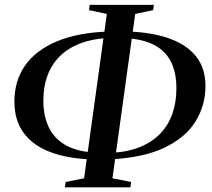

<svg xmlns="http://www.w3.org/2000/svg" viewBox="-20 -774 889 806"><path d="M252.5 12.5 255.5 -10 333 -25.5 428.5 -715.5 353.5 -731.5 356.5 -753.5H626L623 -731.5L547.5 -715.5L452 -25.5L530.5 -10L527.5 12.5ZM364 -105Q265.5 -108 192.8 -135Q120 -162 80.2 -215Q40.5 -268 40.5 -348Q40.5 -434.5 85 -498.5Q129.5 -562.5 217.2 -599.8Q305 -637 434 -641.5L430.5 -614.5Q364.5 -610.5 314.2 -590.8Q264 -571 230.2 -537Q196.5 -503 179.2 -456.5Q162 -410 162 -352Q162 -289.5 183.5 -242.5Q205 -195.5 251 -167.5Q297 -139.5 369.5 -134ZM439.5 -105 445 -132.5Q515 -135.5 566.8 -156.5Q618.5 -177.5 652.8 -213.2Q687 -249 703.8 -297Q720.5 -345 720.5 -402.5Q720.5 -471 696.8 -516.5Q673 -562 625.8 -586Q578.5 -610 506.5 -614L511 -642Q617.5 -639 691.5 -612.2Q765.5 -585.5 804 -536Q842.5 -486.5 842.5 -413Q842.5 -332 800.8 -264.2Q759 -196.5 670.2 -154Q581.5 -111.5 439.5 -105Z"/></svg>

Font: Merriweather 120pt Medium
Style: Italic
Weight: 500
Italic angle: -7.8°
Version: Version 2.101